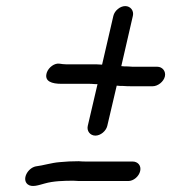

<svg xmlns="http://www.w3.org/2000/svg" viewBox="-20 -601 562 630"><path d="M440 -40C444 -58 432 -71 415 -71H266C257 -71 248 -71 238 -72C216 -72 196 -71 176 -69C149 -67 122 -58 97 -55C70 -49 51 -12 71 4C85 15 108 6 127 1C155 -7 189 -8 221 -8C232 -7 242 -7 252 -7H401C418 -7 436 -22 440 -40ZM352 -549 315 -389H313C302 -390 292 -390 281 -390H196C190 -390 182 -391 176 -392C159 -395 140 -380 134 -364C123 -333 152 -326 181 -326H266C275 -326 283 -326 292 -325H300L268 -188C264 -171 276 -156 293 -156C310 -156 328 -171 332 -188L363 -320C370 -319 376 -319 383 -319C394 -318 403 -318 411 -318H481C498 -318 517 -333 521 -350C525 -367 513 -382 496 -382H426C418 -382 409 -382 399 -383C392 -383 385 -383 378 -384L416 -549C420 -566 408 -581 391 -581C374 -581 356 -566 352 -549Z"/></svg>

Font: Electronic
Style: SeBdIt
Weight: 600
Version: Version 1.011